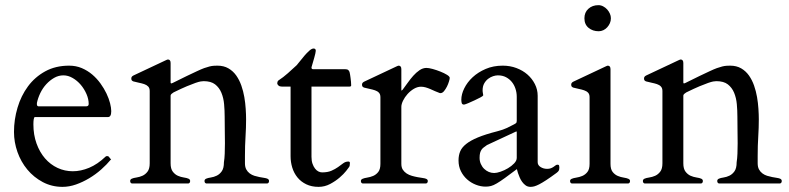

<svg xmlns="http://www.w3.org/2000/svg" viewBox="-20 -709 3059 744"><path d="M34.2 -197.8Q34.2 -245.6 47.9 -291.7Q61.5 -337.9 88.4 -374.3Q115.2 -410.6 155.3 -432.6Q195.3 -454.6 248 -454.6Q274.4 -454.6 296.9 -445.1Q319.3 -435.5 337.4 -420.2Q355.5 -404.8 369.4 -385.5Q383.3 -366.2 392.6 -346.7Q401.9 -327.1 406.5 -309.1Q411.1 -291 411.1 -278.3Q411.1 -255.4 398.4 -255.4H115.2Q112.3 -255.4 110.8 -247.6Q109.4 -239.7 109.4 -227.1Q109.4 -186.5 121.6 -152.8Q133.8 -119.1 154.5 -95.2Q175.3 -71.3 203.1 -58.3Q231 -45.4 262.2 -45.4Q293 -45.4 325.4 -58.8Q357.9 -72.3 389.6 -102.5Q391.6 -104 393.6 -104Q395.5 -104 396.5 -104Q400.9 -104 403.8 -99.1Q406.7 -94.2 410.6 -91.8Q393.6 -71.3 372.1 -52.2Q350.6 -33.2 325.7 -18.3Q300.8 -3.4 274.4 5.9Q248 15.1 222.2 15.1Q180.7 15.1 145.8 -3.4Q110.8 -22 85.9 -52Q61 -82 47.6 -120.1Q34.2 -158.2 34.2 -197.8ZM123 -304.2Q123 -300.8 125 -298.8Q127 -296.9 129.4 -296.9H313.5Q323.7 -296.9 323.7 -306.2Q323.7 -324.7 315.2 -344.5Q306.6 -364.3 293 -380.4Q279.3 -396.5 261.7 -406.7Q244.1 -417 225.6 -417Q207 -417 190.2 -407.5Q173.3 -397.9 159.4 -382.8Q145.5 -367.7 136.2 -348.4Q127 -329.1 123 -310.1Z M621.6 -475.1Q624 -476.1 626.5 -477.3Q628.9 -478.5 630.4 -478.5Q641.1 -478.5 641.1 -464.8V-388.7Q642.1 -385.7 642.6 -385.7Q644.5 -385.7 645.5 -386.2Q646.5 -386.7 649.4 -387.7Q680.2 -403.3 703.4 -414.3Q726.6 -425.3 743.2 -433.1Q759.8 -440.9 771.2 -445.1Q782.7 -449.2 791.7 -451.4Q800.8 -453.6 807.9 -454.1Q814.9 -454.6 822.3 -454.6Q847.2 -454.6 865.2 -444.1Q883.3 -433.6 895.5 -416.3Q907.7 -398.9 915.3 -377.2Q922.9 -355.5 926.8 -332.5Q930.7 -309.6 932.1 -287.4Q933.6 -265.1 933.6 -247.1Q933.6 -213.4 931.4 -179.4Q929.2 -145.5 929.2 -104.5V-76.2Q929.2 -62 934.3 -52.5Q939.5 -43 947.8 -36.9Q956.1 -30.8 965.8 -27.8Q975.6 -24.9 985.4 -22.9Q995.1 -21 1003.4 -19.8Q1011.7 -18.6 1016.1 -16.6Q1022.5 -13.7 1022.5 -7.8Q1022.5 0.5 1015.6 2H779.3Q772.5 0.5 772.5 -7.8Q772.5 -13.7 778.8 -16.6Q785.2 -19.5 796.9 -21.2Q808.6 -22.9 819.8 -28.3Q831.1 -33.7 839.4 -45.4Q847.7 -57.1 847.7 -80.1Q850.1 -95.2 850.8 -113.5Q851.6 -131.8 851.6 -153.8Q851.6 -175.8 851.1 -200.9Q850.6 -226.1 850.6 -256.8Q850.6 -280.8 848.4 -305.2Q846.2 -329.6 837.9 -349.6Q829.6 -369.6 813.5 -382.1Q797.4 -394.5 769 -394.5Q764.2 -394.5 757.1 -393.3Q750 -392.1 737.3 -387.7Q724.6 -383.3 704.1 -374.8Q683.6 -366.2 652.8 -351.1Q648.9 -348.6 645.3 -345.7Q641.6 -342.8 641.1 -338.9V-76.2Q641.1 -54.7 649.7 -43.7Q658.2 -32.7 669.4 -27.8Q680.7 -22.9 692.4 -21.2Q704.1 -19.5 710.4 -16.6Q716.8 -13.7 716.8 -7.8Q716.8 0.5 710 2H491.2Q484.4 0.5 484.4 -7.8Q484.4 -13.7 490.7 -16.6Q497.1 -19.5 508.8 -21.2Q520.5 -22.9 531.7 -27.8Q543 -32.7 551.5 -43.7Q560.1 -54.7 560.1 -76.2V-356.4Q560.1 -367.7 554.2 -373.8Q548.3 -379.9 538.8 -383.1Q529.3 -386.2 518.3 -388.4Q507.3 -390.6 496.6 -393.6Q493.2 -395 491 -397.2Q488.8 -399.4 488.8 -405.3Q488.8 -408.2 490.5 -411.1Q492.2 -414.1 497.1 -416.5Z M1106 -373.5H1071.8Q1064 -373.5 1059.3 -377.4Q1054.7 -381.3 1054.2 -386.2Q1054.2 -388.7 1055.4 -392.1Q1056.6 -395.5 1058.6 -397Q1078.1 -409.7 1095.5 -425.3Q1112.8 -440.9 1129.4 -456.1Q1134.3 -461.4 1142.6 -472.2Q1150.9 -482.9 1159.9 -493.4Q1168.9 -503.9 1178.5 -512.5Q1188 -521 1195.3 -521Q1203.6 -521 1203.6 -512.2Q1203.6 -508.8 1201.9 -501.5Q1200.2 -494.1 1197.8 -485.4Q1195.3 -476.6 1192.4 -466.8Q1189.5 -457 1187 -448.2Q1187 -444.8 1188 -443.1Q1189 -441.4 1192.4 -440.9H1316.9Q1325.7 -440.9 1329.3 -437.7Q1333 -434.6 1334.5 -429.7Q1335.4 -427.2 1336.4 -420.9Q1337.4 -414.6 1338.4 -407.2Q1339.4 -399.9 1340.1 -392.1Q1340.8 -384.3 1340.8 -378.4Q1340.8 -373.5 1334.5 -373.5H1187V-101.6Q1187 -85.9 1190.9 -74.7Q1194.8 -63.5 1200.7 -55.9Q1206.5 -48.3 1213.6 -44.7Q1220.7 -41 1228 -41Q1250 -41 1264.4 -47.4Q1278.8 -53.7 1289.8 -61.5Q1300.8 -69.3 1309.8 -76.2Q1318.8 -83 1329.6 -83Q1335.9 -83 1335.9 -77.6Q1335.9 -70.8 1335 -66.9Q1334 -63 1331.5 -60.1Q1330.6 -58.6 1321.3 -46.6Q1312 -34.7 1296.1 -21Q1280.3 -7.3 1259.3 3.9Q1238.3 15.1 1214.4 15.1Q1187.5 15.1 1166.7 5.1Q1146 -4.9 1132.6 -21.5Q1119.1 -38.1 1112.5 -59.6Q1106 -81.1 1106 -103.5Z M1515.6 -451.2Q1518.1 -452.1 1520.5 -453.4Q1522.9 -454.6 1524.4 -454.6Q1535.2 -454.6 1535.2 -440.9V-361.8Q1535.2 -360.4 1535.6 -357.9Q1536.6 -357.9 1537.8 -359.1Q1539.1 -360.4 1540.5 -361.8Q1549.3 -373.5 1559.6 -387.9Q1569.8 -402.3 1581.3 -415.3Q1592.8 -428.2 1605.7 -437Q1618.7 -445.8 1632.3 -445.8Q1641.6 -445.8 1656.7 -441.7Q1671.9 -437.5 1686.5 -431.6Q1701.2 -425.8 1711.9 -419.2Q1722.7 -412.6 1722.7 -407.2Q1722.7 -402.8 1719.7 -393.1Q1716.8 -383.3 1711.9 -373.5Q1707 -363.8 1700.7 -356Q1694.3 -348.1 1686.5 -348.1Q1685.1 -348.1 1684.6 -348.4Q1684.1 -348.6 1683.6 -348.6Q1674.8 -351.6 1665.8 -355.7Q1656.7 -359.9 1647.7 -363.8Q1638.7 -367.7 1629.4 -370.4Q1620.1 -373 1611.3 -373Q1597.7 -373 1584 -365Q1570.3 -356.9 1559.3 -344.7Q1548.3 -332.5 1541.7 -318.8Q1535.2 -305.2 1535.2 -294.9V-74.2Q1535.2 -60.1 1541 -51.3Q1546.9 -42.5 1555.9 -36.6Q1564.9 -30.8 1576.2 -27.6Q1587.4 -24.4 1598.1 -22.5Q1608.9 -20.5 1617.9 -19.3Q1627 -18.1 1631.3 -16.1Q1637.7 -13.2 1637.7 -7.8Q1637.7 0.5 1630.9 2H1385.3Q1378.4 0.5 1378.4 -7.8Q1378.4 -13.2 1384.8 -16.1Q1391.1 -19 1402.8 -20.8Q1414.6 -22.5 1426 -27.3Q1437.5 -32.2 1445.8 -42.7Q1454.1 -53.2 1454.1 -74.2V-332.5Q1454.1 -343.8 1448.2 -349.9Q1442.4 -356 1432.9 -359.1Q1423.3 -362.3 1412.4 -364.5Q1401.4 -366.7 1390.6 -369.6Q1387.2 -371.1 1385 -373.3Q1382.8 -375.5 1382.8 -381.3Q1382.8 -384.3 1384.5 -387.2Q1386.2 -390.1 1391.1 -392.6Z M1982.9 -53.7Q1955.1 -32.7 1936.5 -19.3Q1918 -5.9 1905 1.7Q1892.1 9.3 1882.6 11.7Q1873 14.2 1861.8 14.2Q1842.8 14.2 1824 6.8Q1805.2 -0.5 1790.3 -13.7Q1775.4 -26.9 1766.1 -45.4Q1756.8 -64 1756.8 -87.4Q1756.8 -106.9 1763.2 -122.3Q1769.5 -137.7 1786.4 -151.1Q1803.2 -164.6 1832 -176.5Q1860.8 -188.5 1906.7 -200.2Q1930.7 -206.5 1945.3 -213.6Q1960 -220.7 1972.7 -227.5Q1980.5 -231.4 1981.4 -234.6Q1982.4 -237.8 1982.4 -240.2V-334Q1982.4 -350.1 1977.5 -365Q1972.7 -379.9 1963.4 -391.4Q1954.1 -402.8 1940.7 -409.9Q1927.2 -417 1909.2 -417Q1900.9 -417 1890.9 -413.8Q1880.9 -410.6 1871.6 -403.6Q1862.3 -396.5 1856.2 -385.5Q1850.1 -374.5 1850.1 -358.9Q1850.1 -357.4 1850.3 -354.5Q1850.6 -351.6 1851.1 -348.6Q1851.6 -345.7 1852.1 -343Q1852.5 -340.3 1852.5 -339.4Q1851.1 -336.4 1841.3 -331.3Q1831.5 -326.2 1819.1 -320.3Q1806.6 -314.5 1795.2 -309.6Q1783.7 -304.7 1778.3 -303.7Q1770.5 -303.7 1769 -310.3Q1767.6 -316.9 1767.6 -322.3Q1767.6 -343.8 1779.1 -366.9Q1790.5 -390.1 1811.5 -409.7Q1832.5 -429.2 1862.1 -441.9Q1891.6 -454.6 1928.2 -454.6Q1956.5 -454.6 1981.2 -445.3Q2005.9 -436 2023.9 -420.2Q2042 -404.3 2052.7 -383.1Q2063.5 -361.8 2063.5 -337.9V-80.6Q2063.5 -68.8 2074.7 -61.8Q2085.9 -54.7 2100.1 -54.7Q2108.4 -54.7 2114.3 -56.9Q2120.1 -59.1 2124.8 -62.3Q2129.4 -65.4 2132.8 -68.1Q2136.2 -70.8 2140.1 -70.8Q2146 -70.8 2146.7 -66.7Q2147.5 -62.5 2147.5 -60.1Q2147.5 -51.3 2145 -47.4Q2142.6 -43.5 2136.7 -39.1Q2112.8 -21.5 2096.7 -11Q2080.6 -0.5 2069.1 5.4Q2057.6 11.2 2050 13.2Q2042.5 15.1 2036.1 15.1Q2024.9 15.1 2017.1 9.5Q2009.3 3.9 2003.4 -4.2Q1997.6 -12.2 1993.7 -21.5Q1989.7 -30.8 1987.1 -38.6Q1984.4 -46.4 1982.9 -53.7ZM1838.4 -97.2Q1838.4 -84.5 1843.3 -73.5Q1848.1 -62.5 1856.2 -54.7Q1864.3 -46.9 1874.3 -42.7Q1884.3 -38.6 1895 -38.6Q1904.8 -38.6 1919.7 -43.7Q1934.6 -48.8 1948.5 -57.1Q1962.4 -65.4 1972.4 -75.9Q1982.4 -86.4 1982.4 -97.2V-196.3Q1982.4 -199.7 1981 -199.7H1980.5L1867.2 -147Q1860.4 -142.1 1855 -138.2Q1849.6 -134.3 1845.9 -128.9Q1842.3 -123.5 1840.3 -116.2Q1838.4 -108.9 1838.4 -97.2Z M2195.8 2Q2189 0.5 2189 -7.8Q2189 -13.2 2195.3 -16.1Q2201.7 -19 2213.4 -20.8Q2225.1 -22.5 2236.6 -27.3Q2248 -32.2 2256.3 -42.7Q2264.6 -53.2 2264.6 -74.2V-332.5Q2264.6 -343.8 2258.8 -349.9Q2252.9 -356 2243.4 -359.1Q2233.9 -362.3 2222.9 -364.5Q2211.9 -366.7 2201.2 -369.6Q2197.8 -371.1 2195.6 -373.3Q2193.4 -375.5 2193.4 -381.3Q2193.4 -384.3 2195.1 -387.2Q2196.8 -390.1 2201.7 -392.6L2326.2 -451.2Q2328.6 -452.1 2331.1 -453.4Q2333.5 -454.6 2335 -454.6Q2345.7 -454.6 2345.7 -440.9V-74.2Q2345.7 -53.2 2354 -42.7Q2362.3 -32.2 2373.8 -27.3Q2385.3 -22.5 2397 -20.8Q2408.7 -19 2415 -16.1Q2421.4 -13.2 2421.4 -7.8Q2421.4 0.5 2414.6 2ZM2244.6 -638.2Q2244.6 -661.1 2260 -675Q2275.4 -689 2298.8 -689Q2308.6 -689 2317.4 -684.3Q2326.2 -679.7 2332.8 -672.4Q2339.4 -665 2343.3 -656.2Q2347.2 -647.5 2347.2 -638.2Q2347.2 -627.9 2343.3 -619.1Q2339.4 -610.4 2333 -603.3Q2326.7 -596.2 2317.9 -592Q2309.1 -587.9 2299.8 -587.9Q2276.9 -587.9 2260.7 -601.1Q2244.6 -614.3 2244.6 -638.2Z M2608.4 -475.1Q2610.8 -476.1 2613.3 -477.3Q2615.7 -478.5 2617.2 -478.5Q2627.9 -478.5 2627.9 -464.8V-388.7Q2628.9 -385.7 2629.4 -385.7Q2631.3 -385.7 2632.3 -386.2Q2633.3 -386.7 2636.2 -387.7Q2667 -403.3 2690.2 -414.3Q2713.4 -425.3 2730 -433.1Q2746.6 -440.9 2758.1 -445.1Q2769.5 -449.2 2778.6 -451.4Q2787.6 -453.6 2794.7 -454.1Q2801.8 -454.6 2809.1 -454.6Q2834 -454.6 2852.1 -444.1Q2870.1 -433.6 2882.3 -416.3Q2894.5 -398.9 2902.1 -377.2Q2909.7 -355.5 2913.6 -332.5Q2917.5 -309.6 2918.9 -287.4Q2920.4 -265.1 2920.4 -247.1Q2920.4 -213.4 2918.2 -179.4Q2916 -145.5 2916 -104.5V-76.2Q2916 -62 2921.1 -52.5Q2926.3 -43 2934.6 -36.9Q2942.9 -30.8 2952.6 -27.8Q2962.4 -24.9 2972.2 -22.9Q2981.9 -21 2990.2 -19.8Q2998.5 -18.6 3002.9 -16.6Q3009.3 -13.7 3009.3 -7.8Q3009.3 0.5 3002.4 2H2766.1Q2759.3 0.5 2759.3 -7.8Q2759.3 -13.7 2765.6 -16.6Q2772 -19.5 2783.7 -21.2Q2795.4 -22.9 2806.6 -28.3Q2817.9 -33.7 2826.2 -45.4Q2834.5 -57.1 2834.5 -80.1Q2836.9 -95.2 2837.6 -113.5Q2838.4 -131.8 2838.4 -153.8Q2838.4 -175.8 2837.9 -200.9Q2837.4 -226.1 2837.4 -256.8Q2837.4 -280.8 2835.2 -305.2Q2833 -329.6 2824.7 -349.6Q2816.4 -369.6 2800.3 -382.1Q2784.2 -394.5 2755.9 -394.5Q2751 -394.5 2743.9 -393.3Q2736.8 -392.1 2724.1 -387.7Q2711.4 -383.3 2690.9 -374.8Q2670.4 -366.2 2639.6 -351.1Q2635.7 -348.6 2632.1 -345.7Q2628.4 -342.8 2627.9 -338.9V-76.2Q2627.9 -54.7 2636.5 -43.7Q2645 -32.7 2656.2 -27.8Q2667.5 -22.9 2679.2 -21.2Q2690.9 -19.5 2697.3 -16.6Q2703.6 -13.7 2703.6 -7.8Q2703.6 0.5 2696.8 2H2478Q2471.2 0.5 2471.2 -7.8Q2471.2 -13.7 2477.5 -16.6Q2483.9 -19.5 2495.6 -21.2Q2507.3 -22.9 2518.6 -27.8Q2529.8 -32.7 2538.3 -43.7Q2546.9 -54.7 2546.9 -76.2V-356.4Q2546.9 -367.7 2541 -373.8Q2535.2 -379.9 2525.6 -383.1Q2516.1 -386.2 2505.1 -388.4Q2494.1 -390.6 2483.4 -393.6Q2480 -395 2477.8 -397.2Q2475.6 -399.4 2475.6 -405.3Q2475.6 -408.2 2477.3 -411.1Q2479 -414.1 2483.9 -416.5Z"/></svg>

Font: Kurinto Book Core
Style: Regular
Weight: 400
Designer: Kurinto was developed by Clint Goss from a range of fonts that are compatible with the SIL Open Font License Version 1.1
Foundry: Clinton F. Goss
Version: Version 2.196; July 25, 2020